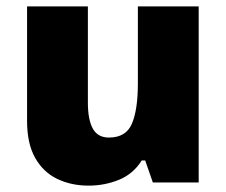

<svg xmlns="http://www.w3.org/2000/svg" viewBox="-20 -573 710 603"><path d="M604 -553V0H460L436 -69H425Q399 -27 354 -8.5Q309 10 258 10Q204 10 160 -11Q116 -32 90.5 -77Q65 -122 65 -193V-553H256V-251Q256 -197 271.5 -169Q287 -141 322 -141Q376 -141 394.5 -185Q413 -229 413 -311V-553Z"/></svg>

Font: Noto Sans Lao Black
Style: Regular
Weight: 900
Designer: Monotype Design Team
Foundry: Monotype Imaging Inc.
Version: Version 2.003; ttfautohint (v1.8.4.7-5d5b)